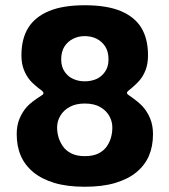

<svg xmlns="http://www.w3.org/2000/svg" viewBox="-20 -700 646 732"><path d="M303 12Q236.3 12 187.8 -2.5Q139.3 -17 107.3 -43.3Q75.3 -69.7 59.5 -105.8Q43.7 -142 43.7 -188.7Q43.7 -222.3 54.7 -248.2Q65.7 -274 82.2 -292.5Q98.7 -311 138.7 -336.3Q152.3 -343.7 139.7 -354.3Q108.7 -377 94.3 -394Q80 -411 70.8 -434.5Q61.7 -458 61.7 -489Q61.7 -552.3 87.8 -594.2Q114 -636 167.2 -658Q220.3 -680 303 -680Q387 -680 440 -658Q493 -636 518.7 -594.2Q544.3 -552.3 544.3 -489Q544.3 -457.7 535.5 -434.2Q526.7 -410.7 512.3 -393.8Q498 -377 469.3 -354Q458.3 -345 470.7 -337.3Q508.7 -311.3 525.2 -292.7Q541.7 -274 552.5 -248.2Q563.3 -222.3 563.3 -188.7Q563.3 -142 547.7 -105.8Q532 -69.7 500 -43.3Q468 -17 419.3 -2.5Q370.7 12 303 12ZM303 -104.7Q335.3 -104.7 355.8 -115.2Q376.3 -125.7 387.5 -142.3Q398.7 -159 403.5 -177Q408.3 -195 408.3 -214Q408.3 -237.7 396.2 -258.7Q384 -279.7 361 -292.5Q338 -305.3 303 -305.3Q269.3 -305.3 245.8 -292.5Q222.3 -279.7 210 -258.7Q197.7 -237.7 197.7 -214Q197.7 -195 203 -177Q208.3 -159 219.7 -142.3Q231 -125.7 251.8 -115.2Q272.7 -104.7 303 -104.7ZM303 -390Q327.3 -390 347.2 -398.7Q367 -407.3 380.3 -426.3Q393.7 -445.3 393.7 -473Q393.7 -503.3 381.2 -522.7Q368.7 -542 348.5 -552.2Q328.3 -562.3 303 -562.3Q279 -562.3 258.7 -552.2Q238.3 -542 225.8 -522.7Q213.3 -503.3 213.3 -473Q213.3 -445.3 226.7 -426.3Q240 -407.3 259.7 -398.7Q279.3 -390 303 -390Z"/></svg>

Font: Vivano Light
Style: Regular
Weight: 300
Designer: Joe Prince, Josias Burgherr
Version: Version 2.064;September 19, 2022;FontCreator 14.0.0.2877 64-